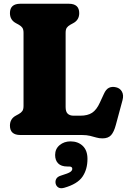

<svg xmlns="http://www.w3.org/2000/svg" viewBox="-20 -720 686 1024"><path d="M370.5 -596.5 355 -588Q342.5 -581 336.2 -572Q330 -563 330 -545V-149Q330 -124 341.2 -113.5Q352.5 -103 372.5 -103H408.5Q447.5 -103 471.2 -118.5Q495 -134 512.5 -172.5L534 -219Q545 -244 561.2 -251.8Q577.5 -259.5 599 -254.5Q620.5 -249.5 630.5 -231Q640.5 -212.5 633.5 -186L598 -54.5Q588 -16.5 572.5 0.8Q557 18 526.5 18Q509 18 493.8 13.5Q478.5 9 460.2 4.5Q442 0 416.5 0H88.5Q33 0 33 -50Q33 -86.5 65 -103.5L80.5 -112Q93 -119 99.2 -128Q105.5 -137 105.5 -155V-545Q105.5 -563 99.2 -572Q93 -581 80.5 -588L65 -596.5Q33 -613.5 33 -650Q33 -700 88.5 -700H347Q402.5 -700 402.5 -650Q402.5 -613.5 370.5 -596.5ZM339 168Q306.5 168 290.2 151.5Q274 135 274 106.5Q274 74 298 54Q322 34 356 34Q396 34 421.2 58Q446.5 82 446.5 127.5Q446.5 183.5 419.8 222.5Q393 261.5 322.5 281.5Q303 287 291.2 279.8Q279.5 272.5 276.5 258Q274 244.5 280.5 233.2Q287 222 305 216.5Q344.5 204.5 355 197Q365.5 189.5 365.5 180.5Q365.5 168 348.5 168Z"/></svg>

Font: Fraunces 72pt S100 Black
Style: Regular
Weight: 900
Version: Version 1.000; ttfautohint (v1.8.3)